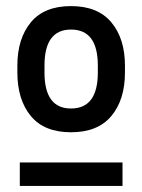

<svg xmlns="http://www.w3.org/2000/svg" viewBox="-20 -812 467 630"><path d="M37 -574V-597Q37 -685 81 -738.5Q125 -792 213 -792Q301 -792 345.5 -738.5Q390 -685 390 -597V-574Q390 -485 345.5 -431.5Q301 -378 213 -378Q125 -378 81 -431.5Q37 -485 37 -574ZM213 -456Q301 -456 301 -574V-597Q301 -715 213 -715Q126 -715 126 -597V-574Q126 -456 213 -456ZM45 -279H382V-202H45Z"/></svg>

Font: Coupeur_Texte
Style: Regular
Weight: 400
Designer: Léa Rolland
Version: Version 1.000;PS 001.000;hotconv 1.0.88;makeotf.lib2.5.64775